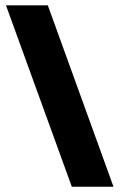

<svg xmlns="http://www.w3.org/2000/svg" viewBox="-20 -695 452 724"><path d="M2.5 -674.9H160.3L408 9.1H250.8Z"/></svg>

Font: Khula ExtraBold
Style: Regular
Weight: 800
Designer: Erin McLaughlin, Steve Matteson
Version: Version 1.002;PS 1.0;hotconv 1.0.72;makeotf.lib2.5.5900; ttf